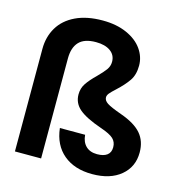

<svg xmlns="http://www.w3.org/2000/svg" viewBox="-113 -876 953 992"><g transform="rotate(15 363.5 -380.5)"><path d="M52 -549Q52 -613 82 -663.5Q112 -714 171.5 -742.5Q231 -771 316 -771Q390 -771 445 -746.5Q500 -722 528.5 -681.5Q557 -641 557 -594Q557 -545 535 -513Q513 -481 474 -445Q453 -426 443.5 -414.5Q434 -403 434 -392Q434 -375 453.5 -362Q473 -349 532 -328Q608 -301 642 -261.5Q676 -222 676 -161Q676 -84 619.5 -37Q563 10 467 10Q372 10 313.5 -39Q255 -88 245 -177H380Q383 -139 405 -117.5Q427 -96 465 -96Q500 -96 518.5 -110Q537 -124 537 -152Q537 -180 518.5 -197.5Q500 -215 450 -232Q366 -261 329.5 -292Q293 -323 293 -370Q293 -403 310.5 -429Q328 -455 361 -487Q390 -516 403.5 -535Q417 -554 417 -577Q417 -613 388.5 -633.5Q360 -654 311 -654Q249 -654 220.5 -623.5Q192 -593 192 -535V0H52Z"/></g></svg>

Font: Fz Poppins SemBd
Style: Regular
Weight: 600
Designer: Ninad Kale (Devanagari), Jonny Pinhorn (Latin)
Foundry: Indian Type Foundry
Version: Vit hóa bi Vntype.Com & FontZin.Com